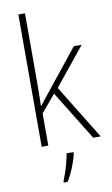

<svg xmlns="http://www.w3.org/2000/svg" viewBox="-105 -812 632 1086"><g transform="rotate(-10 211.0 -269.5)"><path d="M120 -375Q120 -302 118 -227H119Q132 -244 143.5 -258.5Q155 -273 168 -289L360 -529H405L229 -312L421 0H378L203 -284L120 -185V0H82V-760H120ZM254 69Q246 105 229.5 146Q213 187 192 221H170V213Q177 196 186.5 168.5Q196 141 203.5 111.5Q211 82 214 61H254Z"/></g></svg>

Font: Noto Sans Lao Looped SemiCondensed ExtraLight
Style: Regular
Weight: 200
Width: 4
Designer: Mark Frömberg, Ben Mitchell
Foundry: The Fontpad Ltd
Version: Version 1.002; ttfautohint (v1.8.4.7-5d5b)